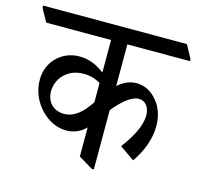

<svg xmlns="http://www.w3.org/2000/svg" viewBox="-131 -724 866 832"><g transform="rotate(15 301.5 -308.5)"><path d="M200 -126C237 -126 266 -142 286 -163V-32L350 6H359V-260C394 -303 434 -340 470 -340C498 -340 518 -315 518 -279C518 -228 484 -171 447 -122L513 -76C548 -125 572 -186 572 -244C572 -289 559 -327 536 -354C513 -384 480 -403 442 -403C412 -403 383 -390 359 -368V-555H640V-564L608 -623H-37V-613L-5 -555H286V-409C258 -431 221 -451 173 -451C95 -451 32 -392 32 -309C32 -258 53 -212 86 -178C116 -147 153 -126 200 -126ZM92 -273C92 -330 137 -383 209 -383C238 -383 263 -376 286 -362V-276C252 -223 215 -193 171 -193C120 -193 92 -230 92 -273Z"/></g></svg>

Font: Noto Serif Devanagari Condensed
Style: Regular
Weight: 400
Width: 3
Designer: Universal Thirst, Indian Type Foundry and the Monotype Design Team
Foundry: Monotype Imaging Inc.
Version: Version 2.004